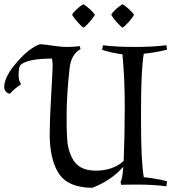

<svg xmlns="http://www.w3.org/2000/svg" viewBox="-132 -873 817 908"><path d="M317 -803Q310 -790 292.5 -770Q275 -750 263 -742Q251 -750 233.5 -770Q216 -790 209 -803Q215 -815 232 -830.5Q249 -846 263 -853Q276 -845 293 -829.5Q310 -814 317 -803ZM502 -803Q495 -790 477.5 -770Q460 -750 448 -742Q436 -750 418.5 -770Q401 -790 394 -803Q400 -815 417 -830.5Q434 -846 448 -853Q461 -845 478 -829.5Q495 -814 502 -803ZM197 -549Q183 -423 183 -325Q183 -227 188 -192.5Q193 -158 208 -128Q237 -66 320 -66Q403 -66 453 -112Q458 -242 458 -372Q458 -502 447 -616Q396 -623 351 -637L355 -659Q416 -651 503.5 -651Q591 -651 655 -659L658 -638Q601 -624 548 -619Q535 -545 535 -355V-296Q535 -109 548 -35Q601 -30 658 -16L655 8Q591 0 525 0Q459 0 441 1L438 -13Q447 -24 451 -84Q393 -19 305 15Q192 15 147.5 -50.5Q103 -116 103 -241Q103 -298 110 -422Q117 -546 117 -561Q117 -576 114 -596Q-4 -596 -37 -564Q-44 -550 -44 -520Q-44 -490 -34 -479L-35 -472Q-60 -457 -85 -430Q-97 -431 -104.5 -440Q-112 -449 -112 -461Q-112 -510 -53 -578Q6 -646 57 -664Q80 -663 117.5 -657Q155 -651 186 -651Q217 -651 245 -655L249 -641Q204 -616 197 -549Z"/></svg>

Font: Almendra SC
Style: Regular
Weight: 400
Designer: Ana Sanfelippo
Foundry: Ana Sanfelippo
Version: Version 1.003